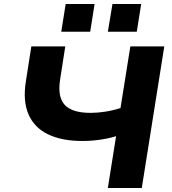

<svg xmlns="http://www.w3.org/2000/svg" viewBox="-20 -936 854 956"><path d="M517 0 558 -258Q537 -251 509 -245.5Q481 -240 450.5 -237Q420 -234 391 -234Q288 -234 219.5 -267Q151 -300 122 -366.5Q93 -433 109 -532L136 -705H305L279 -538Q266 -452 303 -413Q340 -374 431 -374Q465 -374 504 -380Q543 -386 580 -398L629 -705H798L686 0ZM517 -778 540 -916H683L661 -778ZM285 -778 307 -916H451L429 -778Z"/></svg>

Font: Nunito Sans 10pt SemiExpanded ExtraBold
Style: Italic
Weight: 800
Width: 6
Italic angle: -9°
Designer: Vernon Adams
Foundry: Vernon Adams
Version: Version 3.101;gftools[0.9.27]